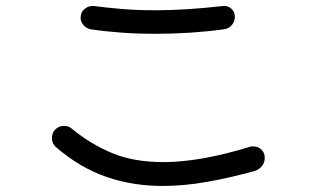

<svg xmlns="http://www.w3.org/2000/svg" viewBox="-20 -659 1040 636"><path d="M722 -562Q613 -547 494 -547Q381 -547 280 -562Q266 -565 256.5 -576Q247 -587 247 -600Q247 -619 261 -630Q275 -641 292 -639Q329 -634 380.5 -629.5Q432 -625 496 -625Q545 -625 600.5 -628.5Q656 -632 718 -639Q734 -641 746 -630.5Q758 -620 758 -604Q758 -588 748 -576Q738 -564 722 -562ZM825 -93Q742 -70 665.5 -56.5Q589 -43 518 -43Q420 -43 332.5 -73Q245 -103 165 -172Q152 -184 152 -201Q152 -218 162 -229Q174 -242 192 -242Q208 -242 219 -232Q278 -183 350 -152.5Q422 -122 522 -122Q581 -122 652.5 -134.5Q724 -147 809 -173Q811 -174 814 -174Q817 -174 819 -174Q835 -174 846 -163.5Q857 -153 857 -136Q857 -121 848 -109.5Q839 -98 825 -93Z"/></svg>

Font: Kiwi Maru
Style: Regular
Weight: 400
Designer: Hiroki-Chan
Version: Version 1.100